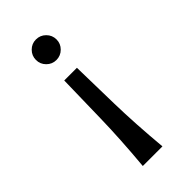

<svg xmlns="http://www.w3.org/2000/svg" viewBox="-184 -453 648 648"><g transform="rotate(-45 140.0 -128.5)"><path d="M85 149.9Q95.7 30.8 97.7 -65.7Q99.6 -162.1 101.6 -241.7H162.1Q163.6 -162.1 165.8 -65.7Q168 30.8 178.7 149.9ZM131.8 -309.1Q111.8 -309.1 97.4 -323.5Q83 -337.9 83 -357.9Q83 -378.4 97.4 -392.8Q111.8 -407.2 131.8 -407.2Q152.3 -407.2 166.7 -392.8Q181.2 -378.4 181.2 -357.9Q181.2 -337.9 166.7 -323.5Q152.3 -309.1 131.8 -309.1Z"/></g></svg>

Font: Harmattan
Style: Regular
Weight: 400
Designer: George W. Nuss III and SIL International
Foundry: SIL International
Version: Version 4.000